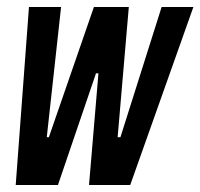

<svg xmlns="http://www.w3.org/2000/svg" viewBox="-20 -530 574 550"><path d="M25 0 63 -510H155L114 -137H120L249 -510H349L317 -137H325L443 -510H534L353 0H235L262 -320H255L146 0Z"/></svg>

Font: Saira UltraCondensed
Style: Bold Italic
Weight: 700
Width: 1
Italic angle: -12°
Designer: Hector Gatti with collaboration of the Omnibus-Type team
Foundry: Omnibus-Type
Version: Version 1.101